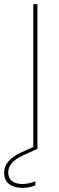

<svg xmlns="http://www.w3.org/2000/svg" viewBox="-77 -724 287 934"><path d="M33 33Q-37 65 -37 115Q-37 143 -18 157Q1 171 32 171Q61 171 95 158V178Q64 190 32 190Q-8 190 -32.5 171.5Q-57 153 -57 116Q-57 55 29 16L85 -9V-704H105V0Z"/></svg>

Font: Fz Poppins Thin
Style: Regular
Weight: 100
Designer: Ninad Kale (Devanagari), Jonny Pinhorn (Latin)
Foundry: Indian Type Foundry
Version: Vit hóa bi Vntype.Com & FontZin.Com